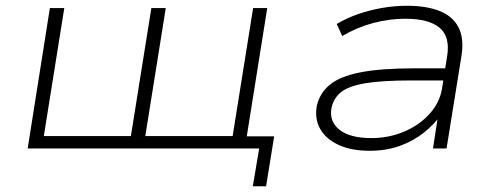

<svg xmlns="http://www.w3.org/2000/svg" viewBox="-20 -515 1720 666"><path d="M857 131 879 0H76L153 -487H203L132 -43H434L505 -487H555L484 -43H787L858 -487H907L836 -42H931L903 131Z M1262 8Q1197 8 1153 -13Q1109 -34 1090 -69Q1071 -104 1079 -148Q1089 -192 1124 -221Q1159 -250 1230 -264Q1301 -278 1418 -278H1539L1532 -236H1408Q1304 -236 1246 -226Q1188 -216 1162.5 -195Q1137 -174 1130 -141Q1121 -94 1157.5 -65Q1194 -36 1268 -36Q1329 -36 1382 -58.5Q1435 -81 1470 -120Q1505 -159 1513 -206L1531 -320Q1542 -388 1504.5 -419Q1467 -450 1386 -450Q1330 -450 1274 -435Q1218 -420 1167 -390L1148 -432Q1182 -452 1222 -466Q1262 -480 1305.5 -487.5Q1349 -495 1391 -495Q1459 -495 1504.5 -477Q1550 -459 1570 -421Q1590 -383 1581 -323L1529 0H1482L1500 -118L1511 -119Q1487 -84 1450.5 -55Q1414 -26 1367 -9Q1320 8 1262 8Z"/></svg>

Font: Nunito Sans 10pt Expanded ExtraLight
Style: Italic
Weight: 250
Width: 7
Italic angle: -9°
Designer: Vernon Adams
Foundry: Vernon Adams
Version: Version 3.101;gftools[0.9.27]